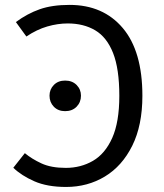

<svg xmlns="http://www.w3.org/2000/svg" viewBox="-20 -737 655 769"><path d="M258.5 -717.4Q393.3 -717.4 471.8 -624.6Q550.3 -531.8 550.3 -353.3Q550.3 -234.9 509.7 -153.3Q469.2 -71.8 400 -30Q330.8 11.8 244.6 11.8Q169.2 11.8 117.4 -11Q65.6 -33.8 33.3 -65.1L79.5 -123.6Q107.2 -100.5 145.9 -82.6Q184.6 -64.6 243.6 -64.6Q303.6 -64.6 352.3 -92.8Q401 -121 429.5 -184.6Q457.9 -248.2 457.9 -353.3Q457.9 -461.5 432.8 -524.9Q407.7 -588.2 361.3 -615.6Q314.9 -643.1 251.3 -643.1Q211.3 -643.1 169.5 -631Q127.7 -619 85.6 -590.8L43.6 -648.7Q89.7 -682.6 139.2 -700Q188.7 -717.4 258.5 -717.4ZM240.8 -414.3Q269.2 -414.3 286.8 -396.7Q304.3 -379.1 304.3 -353.8Q304.3 -327.5 286.8 -309.6Q269.2 -291.8 240.8 -291.8Q212.9 -291.8 195.6 -309.6Q178.3 -327.5 178.3 -353.8Q178.3 -379.1 195.6 -396.7Q212.9 -414.3 240.8 -414.3Z"/></svg>

Font: FiraCode Nerd Font
Style: Regular
Weight: 400
Designer: Carrois Corporate, Edenspiekermann AG, Nikita Prokopov
Foundry: Carrois Corporate, Edenspiekermann AG, Nikita Prokopov
Version: Version 6.002;Nerd Fonts 2.1.0